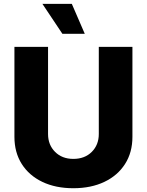

<svg xmlns="http://www.w3.org/2000/svg" viewBox="-20 -972 766 1001"><path d="M362.3 9.3Q270 9.3 200.9 -23.7Q131.8 -56.6 93.5 -116.9Q55.2 -177.2 55.2 -258.8V-727.5H230.5V-273.4Q230.5 -216.8 267.1 -180.2Q303.7 -143.6 362.3 -143.6Q421.9 -143.6 458.5 -180.2Q495.1 -216.8 495.1 -273.4V-727.5H670.4V-258.8Q670.4 -177.2 631.8 -116.9Q593.3 -56.6 523.9 -23.7Q454.6 9.3 362.3 9.3ZM305.2 -795.9 201.2 -951.7H354.5L421.9 -795.9Z"/></svg>

Font: Inter Extra Bold
Style: Regular
Weight: 800
Designer: Rasmus Andersson
Foundry: rsms
Version: Version 4.000;git-3c8e0fc